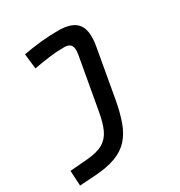

<svg xmlns="http://www.w3.org/2000/svg" viewBox="-179 -651 943 1008"><g transform="rotate(-30 293.0 -147.0)"><path d="M13.2 234.4 8.3 142.6 115.7 133.8Q178.2 128.4 212.6 107.7Q247.1 86.9 264.6 47.9Q282.2 8.8 292.5 -49.8L348.6 -364.7Q355.5 -402.3 344.7 -419.4Q334 -436.5 304.2 -436.5Q257.8 -436.5 210.9 -430.2Q164.1 -423.8 117.7 -415.5L107.4 -506.8Q159.7 -516.6 213.1 -522.2Q266.6 -527.8 319.8 -527.8Q404.8 -527.8 436.3 -486.8Q467.8 -445.8 451.7 -355L400.4 -65.4Q387.2 7.8 368.2 61Q349.1 114.3 316.9 149.9Q284.7 185.5 233.6 204.6Q182.6 223.6 106 228.5Z"/></g></svg>

Font: Cascadia Code PL
Style: Italic
Weight: 400
Italic angle: -10°
Monospace: yes
Designer: Aaron Bell
Foundry: Saja Typeworks
Version: Version 2404.023